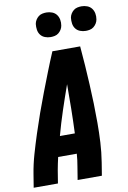

<svg xmlns="http://www.w3.org/2000/svg" viewBox="-102 -1015 716 1076"><g transform="rotate(-10 256.0 -477.5)"><path d="M0 0 12 -74Q21 -130 37 -185.5Q53 -241 71 -296.5Q89 -352 108.5 -407Q128 -462 149 -516.5Q170 -571 191.5 -626Q213 -681 236 -735H394Q399 -681 402.5 -626Q406 -571 409 -516.5Q412 -462 413.5 -407Q415 -352 415 -296.5Q415 -241 412 -185.5Q409 -130 400 -74L388 0H250L262 -74Q265 -92 267.5 -110Q270 -128 271 -146H165Q161 -128 157 -110Q153 -92 150 -74L138 0ZM195 -260H280Q283 -330 284 -399.5Q285 -469 285 -539Q260 -469 237 -399.5Q214 -330 195 -260ZM441 -815Q424 -815 408.5 -821Q393 -827 383.5 -839.5Q374 -852 371.5 -868.5Q369 -885 371 -902Q373 -914 379.5 -924.5Q386 -935 395.5 -942.5Q405 -950 417 -952.5Q429 -955 440 -955Q457 -955 472.5 -949Q488 -943 497.5 -930.5Q507 -918 510 -901.5Q513 -885 510 -868Q508 -856 501.5 -845.5Q495 -835 485.5 -827.5Q476 -820 464 -817.5Q452 -815 441 -815ZM241 -815Q224 -815 208.5 -821Q193 -827 183.5 -839.5Q174 -852 171.5 -868.5Q169 -885 171 -902Q173 -914 179.5 -924.5Q186 -935 195.5 -942.5Q205 -950 217 -952.5Q229 -955 240 -955Q257 -955 272.5 -949Q288 -943 297.5 -930.5Q307 -918 310 -901.5Q313 -885 310 -868Q308 -856 301.5 -845.5Q295 -835 285.5 -827.5Q276 -820 264 -817.5Q252 -815 241 -815Z"/></g></svg>

Font: Iosevka Curly Heavy
Style: Italic
Weight: 900
Italic angle: -9°
Monospace: yes
Designer: Belleve Invis
Foundry: Belleve Invis
Version: Version 22.1.2; ttfautohint (v1.8.4)